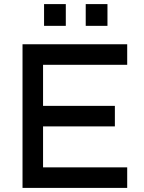

<svg xmlns="http://www.w3.org/2000/svg" viewBox="-20 -916 700 936"><path d="M89.8 -700.2H600.1V-600.1H189.9V-399.9H540V-299.8H189.9V-100.1H600.1V0H89.8ZM397.9 -896H503.9V-790H397.9ZM194.8 -896H300.8V-790H194.8Z"/></svg>

Font: Aldrich
Style: Regular
Weight: 400
Designer: Matthew Desmond
Foundry: Matthew Desmond
Version: Version 1.002 2011